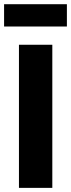

<svg xmlns="http://www.w3.org/2000/svg" viewBox="-26 -910 344 930"><path d="M227.4 -693.2V0H65.8V-693.2ZM298 -781.6H-6.2V-889.6H298Z"/></svg>

Font: Firava
Style: Regular
Weight: 400
Designer: Carrois Corporate & Edenspiekermann AG
Foundry: Greg Finn Gibson
Version: Version 5.000